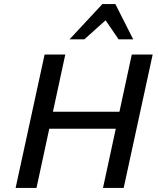

<svg xmlns="http://www.w3.org/2000/svg" viewBox="-20 -927 779 947"><path d="M488 0 630 -658H733L590 0ZM57 0 200 -658H302L160 0ZM152 -292 170 -376H640L622 -292ZM323 -733 485 -907H549L521 -845L396 -733ZM565 -733 489 -844 485 -907H549L637 -733Z"/></svg>

Font: Ysabeau Office SemiBold
Style: Italic
Weight: 600
Italic angle: -12°
Designer: Christian Thalmann (Catharsis Fonts)
Version: Version 2.001;gftools[0.9.30]; featfreeze: tnum,lnum,ss02